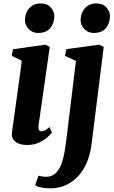

<svg xmlns="http://www.w3.org/2000/svg" viewBox="-20 -814 649 1092"><path d="M134.5 10.5Q105 10.5 84.5 1.8Q64 -7 54.5 -22.5Q45 -38 48 -59.5Q50.5 -80 54.8 -110.5Q59 -141 64.5 -180.2Q70 -219.5 76.5 -265.5Q83 -311.5 89.8 -362.8Q96.5 -414 104 -468.5L47 -496.5L54 -534L238 -560L263 -547.5L199.5 -103Q197 -85 201.2 -76Q205.5 -67 216 -67Q225 -67 235.5 -72.5Q246 -78 262 -91L275 -60Q268.5 -51 250.5 -34.2Q232.5 -17.5 203.2 -3.5Q174 10.5 134.5 10.5ZM196 -626.5Q164.5 -626.5 142.5 -650Q120.5 -673.5 122 -703Q123.5 -741.5 147 -768Q170.5 -794.5 212 -794.5Q248.5 -794.5 269 -771.5Q289.5 -748.5 289 -720.5Q288.5 -681.5 265.8 -654Q243 -626.5 196 -626.5ZM501 4.5Q490.5 86.5 457.5 142.8Q424.5 199 375 228Q325.5 257 267.5 257Q239.5 257 215 252.5Q190.5 248 180 239L198.5 185Q206 187.5 219 189.5Q232 191.5 242 191.5Q272 191.5 292 175Q312 158.5 324.8 129.2Q337.5 100 345 60.8Q352.5 21.5 358 -24L412 -467.5L349.5 -496.5L358 -534.5L544 -560L570 -547.5ZM512.5 -626.5Q481 -626.5 459 -650Q437 -673.5 438.5 -703Q440 -741.5 463.5 -768Q487 -794.5 528.5 -794.5Q565 -794.5 585.5 -771.5Q606 -748.5 605.5 -720.5Q605 -681.5 582.2 -654Q559.5 -626.5 512.5 -626.5Z"/></svg>

Font: Merriweather 36pt ExtraBold
Style: Italic
Weight: 800
Italic angle: -7.8°
Version: Version 2.101